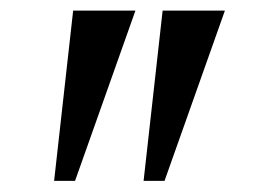

<svg xmlns="http://www.w3.org/2000/svg" viewBox="-20 -844 496 353"><path d="M229 -824.5 118 -511.5H79.5L114.5 -824.5ZM393.5 -824.5 282.5 -511.5H244L279 -824.5Z"/></svg>

Font: Merriweather 96pt SemiBold
Style: Regular
Weight: 600
Version: Version 2.100